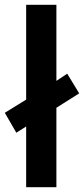

<svg xmlns="http://www.w3.org/2000/svg" viewBox="-31 -780 350 800"><path d="M78 0H204V-331L299 -391L249 -473L204 -443V-760H78V-365L-11 -310L37 -227L78 -253Z"/></svg>

Font: Noto Sans Bengali SemiBold
Style: Regular
Weight: 600
Designer: Jelle Bosma - Monotype Design Team
Foundry: Monotype Imaging Inc.
Version: Version 2.003